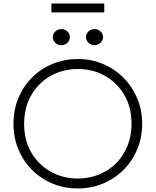

<svg xmlns="http://www.w3.org/2000/svg" viewBox="-20 -1048 878 1083"><path d="M419 15Q342 15 275.8 -12.8Q209.5 -40.5 160.2 -90Q111 -139.5 83.5 -206Q56 -272.5 56 -350Q56 -428 83.5 -494.5Q111 -561 160.2 -610.5Q209.5 -660 275.8 -687.5Q342 -715 419 -715Q495.5 -715 561.5 -687Q627.5 -659 677 -609Q726.5 -559 754.2 -492.8Q782 -426.5 782 -350Q782 -272.5 754.2 -206Q726.5 -139.5 677 -90Q627.5 -40.5 561.5 -12.8Q495.5 15 419 15ZM419 -41Q482 -41 537 -63Q592 -85 633.5 -125.8Q675 -166.5 698.5 -223.5Q722 -280.5 722 -350Q722 -443 681.2 -512.5Q640.5 -582 571.8 -620.5Q503 -659 419 -659Q356 -659 301 -637Q246 -615 204.5 -574.2Q163 -533.5 139.5 -476.8Q116 -420 116 -350Q116 -257 156.8 -187.5Q197.5 -118 266.2 -79.5Q335 -41 419 -41ZM326 -793Q306 -793 292 -806.8Q278 -820.5 278 -839Q278 -851.5 284.5 -861.8Q291 -872 302 -878Q313 -884 326 -884Q345.5 -884 359.8 -871Q374 -858 374 -839Q374 -826.5 367.8 -816Q361.5 -805.5 350.5 -799.2Q339.5 -793 326 -793ZM513 -793Q493 -793 479 -806.8Q465 -820.5 465 -839Q465 -851 471.2 -861.2Q477.5 -871.5 488.5 -877.8Q499.5 -884 513 -884Q532.5 -884 546.8 -871Q561 -858 561 -839Q561 -826.5 554.5 -816Q548 -805.5 537 -799.2Q526 -793 513 -793ZM270 -978V-1028H568V-978Z"/></svg>

Font: Geologica Cursive Thin
Style: Regular
Weight: 250
Designer: Sindre Bremnes, Frode Helland
Foundry: Monokrom Skriftforlag AS
Version: Version 1.010;gftools[0.9.28]